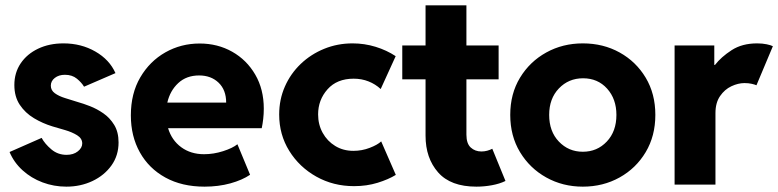

<svg xmlns="http://www.w3.org/2000/svg" viewBox="-20 -697 2938 725"><path d="M230.5 7.8Q183.6 7.8 140.6 -8.3Q97.7 -24.4 65.2 -54Q32.7 -83.5 16.1 -123L137.2 -176.3Q149.4 -153.8 173.8 -133.1Q198.2 -112.3 231.4 -112.3Q257.3 -112.3 273.9 -125.5Q290.5 -138.7 290.5 -155.3Q290.5 -174.3 271.2 -186.3Q252 -198.2 225.8 -205.8Q199.7 -213.4 178.2 -219.7Q141.1 -231 108.2 -250.7Q75.2 -270.5 54.7 -301.3Q34.2 -332 34.2 -376Q34.2 -422.4 58.1 -457.8Q82 -493.2 124 -513.2Q166 -533.2 219.7 -533.2Q286.6 -533.2 340.1 -502.4Q393.6 -471.7 416 -420.9L297.4 -369.6Q288.1 -385.3 270.3 -399.9Q252.4 -414.6 225.1 -414.6Q202.1 -414.6 187 -402.8Q171.9 -391.1 171.9 -373.5Q171.9 -356 187 -345Q202.1 -334 225.6 -326.7Q249 -319.3 274.4 -311.5Q293.9 -306.2 319.8 -296.1Q345.7 -286.1 370.4 -269Q395 -252 411.4 -225.1Q427.7 -198.2 427.7 -159.2Q427.7 -109.9 400.9 -72.3Q374 -34.7 329.1 -13.4Q284.2 7.8 230.5 7.8Z M752.4 7.8Q667 7.8 604.5 -26.6Q542 -61 508.1 -121.8Q474.1 -182.6 474.1 -261.2Q474.1 -344.2 509.8 -405Q545.4 -465.8 604.5 -499.3Q663.6 -532.7 733.9 -532.7Q801.8 -532.7 856.7 -501.7Q911.6 -470.7 943.8 -415.3Q976.1 -359.9 976.1 -286.6Q976.1 -266.6 973.9 -247.8Q971.7 -229 968.3 -212.9H614.7Q628.4 -167.5 664.3 -141.1Q700.2 -114.7 750.5 -114.7Q786.6 -114.7 822.5 -126.2Q858.4 -137.7 876.5 -152.3L924.3 -37.1Q895 -17.1 849.9 -4.6Q804.7 7.8 752.4 7.8ZM731.9 -412.1Q684.1 -412.1 653.1 -383.3Q622.1 -354.5 611.8 -309.6H834Q834 -357.4 805.4 -384.8Q776.9 -412.1 731.9 -412.1Z M1316.9 5.9Q1238.8 5.9 1174.6 -30Q1110.4 -65.9 1072.3 -127.2Q1034.2 -188.5 1034.2 -264.6Q1034.2 -321.3 1055.7 -370.1Q1077.1 -418.9 1115.5 -455.6Q1153.8 -492.2 1204.1 -512.7Q1254.4 -533.2 1311.5 -533.2Q1356 -533.2 1398.2 -520.3Q1440.4 -507.3 1474.1 -484.9L1417.5 -360.8Q1397.5 -379.4 1371.6 -389.6Q1345.7 -399.9 1315.4 -399.9Q1252.4 -399.9 1216.8 -359.9Q1181.2 -319.8 1181.2 -265.1Q1181.2 -226.6 1198.5 -195.3Q1215.8 -164.1 1245.8 -145.8Q1275.9 -127.4 1314.5 -127.4Q1346.7 -127.4 1376 -138.7Q1405.3 -149.9 1419.4 -163.1L1474.6 -36.6Q1446.8 -19.5 1405.8 -6.8Q1364.7 5.9 1316.9 5.9Z M1778.8 7.8Q1681.6 7.8 1634.3 -46.1Q1586.9 -100.1 1586.9 -184.6V-397.5H1499V-525.4H1586.9V-676.8H1741.2V-525.4H1862.8V-397.5H1741.2V-188.5Q1741.2 -154.8 1757.6 -139.9Q1773.9 -125 1797.9 -125Q1809.1 -125 1819.8 -127.9Q1830.6 -130.9 1838.9 -135.3L1888.7 -13.7Q1866.7 -2.9 1837.6 2.4Q1808.6 7.8 1778.8 7.8Z M2180.7 7.8Q2105 7.8 2042.7 -26.9Q1980.5 -61.5 1943.6 -122.6Q1906.7 -183.6 1906.7 -263.2Q1906.7 -342.8 1943.6 -403.6Q1980.5 -464.4 2042.7 -498.8Q2105 -533.2 2180.7 -533.2Q2257.8 -533.2 2319.8 -498.8Q2381.8 -464.4 2418.2 -403.6Q2454.6 -342.8 2454.6 -263.2Q2454.6 -183.6 2418.2 -122.6Q2381.8 -61.5 2319.6 -26.9Q2257.3 7.8 2180.7 7.8ZM2180.7 -124Q2234.9 -124 2271.2 -162.4Q2307.6 -200.7 2307.6 -263.2Q2307.6 -323.2 2272.5 -362.3Q2237.3 -401.4 2181.6 -401.4Q2127 -401.4 2090.3 -363Q2053.7 -324.7 2053.7 -263.2Q2053.7 -200.7 2090.3 -162.4Q2127 -124 2180.7 -124Z M2527.3 0V-525.4H2677.2V-451.7H2679.7Q2703.1 -481.9 2742.7 -507.6Q2782.2 -533.2 2838.9 -533.2Q2858.9 -533.2 2875 -529.8Q2891.1 -526.4 2898.4 -522.5L2836.4 -375Q2831.5 -377.4 2819.1 -380.4Q2806.6 -383.3 2791.5 -383.3Q2767.1 -383.3 2741.7 -371.3Q2716.3 -359.4 2699 -334.2Q2681.6 -309.1 2681.6 -270V0Z"/></svg>

Font: Reddit Sans ExtraBold
Style: Regular
Weight: 800
Designer: Stephen Hutchings
Foundry: Reddit
Version: Version 1.014; ttfautohint (v1.8.4.7-5d5b)